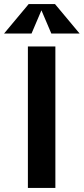

<svg xmlns="http://www.w3.org/2000/svg" viewBox="-74 -930 414 950"><path d="M64 0H200V-700H64ZM-54 -764H82L131 -879L180 -764H320L198 -910H68Z"/></svg>

Font: Pescante Normal
Style: Regular
Weight: 400
Designer: Ariel Martín Pérez
Foundry: Tunera Type Foundry
Version: Version 1.000;FEAKit 1.0